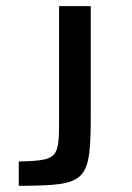

<svg xmlns="http://www.w3.org/2000/svg" viewBox="-20 -604 428 624"><path d="M41 0C267 -2 275 -8 275 -246V-584H172V-220C172 -88 170 -83 41 -79Z"/></svg>

Font: Saira UNSAM Medium SC
Style: Regular
Weight: 500
Designer: Hector Gatti with collaboration of the Omnibus-Type team
Foundry: Omnibus-Type
Version: Version 1.072;PS 001.072;hotconv 1.0.88;makeotf.lib2.5.64775